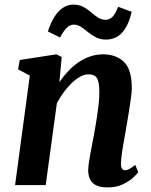

<svg xmlns="http://www.w3.org/2000/svg" viewBox="-20 -804 658 834"><path d="M238 -447.5Q256 -473.5 276.8 -495.5Q297.5 -517.5 321.5 -533.8Q345.5 -550 372.2 -559Q399 -568 428 -568Q483.5 -568 518 -535.5Q552.5 -503 552.5 -421Q552.5 -404 548.2 -373Q544 -342 538.2 -308Q532.5 -274 528 -247Q524 -222 518.8 -194.2Q513.5 -166.5 509.8 -140.2Q506 -114 505.5 -94Q505.5 -76.5 510.5 -70.5Q515.5 -64.5 522 -64.5Q531 -64.5 541.2 -69.8Q551.5 -75 567.5 -87.5L580.5 -56.5Q576.5 -49.5 559.5 -33.5Q542.5 -17.5 514.5 -3.8Q486.5 10 447.5 10Q412.5 10 394.2 -0.8Q376 -11.5 369.5 -28.8Q363 -46 363 -65Q363.5 -78 365.8 -95.5Q368 -113 372 -133.8Q376 -154.5 380 -176Q384 -197.5 388 -218Q391.5 -238.5 395.8 -262.2Q400 -286 403.5 -311.5Q407 -337 409.5 -361.5Q412 -386 411.5 -407.5Q411 -437 406.2 -452.8Q401.5 -468.5 391 -474.8Q380.5 -481 363.5 -481Q347 -481 328.5 -471Q310 -461 292 -443.8Q274 -426.5 257.2 -403.8Q240.5 -381 227 -355.5L178.5 0H45.5L109.5 -475.5L58.5 -503L66 -543.5L225 -568L248 -556.5ZM188 -667.5Q200.5 -706.5 217.5 -732.5Q234.5 -758.5 255 -771.2Q275.5 -784 298 -784Q324 -784 342.2 -774Q360.5 -764 375.5 -750.8Q390.5 -737.5 405.8 -727.8Q421 -718 439.5 -718Q455 -718 468 -730.2Q481 -742.5 493 -774.5L552 -753Q542 -709.5 525.8 -682.8Q509.5 -656 488 -644Q466.5 -632 440.5 -632Q416 -632 397 -641.8Q378 -651.5 362.2 -664.5Q346.5 -677.5 331.8 -687.2Q317 -697 301 -697Q283.5 -697 269.8 -683.2Q256 -669.5 241 -641Z"/></svg>

Font: Merriweather Light 18pt
Style: Bold Italic
Weight: 700
Italic angle: -7.8°
Version: Version 2.101